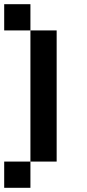

<svg xmlns="http://www.w3.org/2000/svg" viewBox="-20 -895 415 915"><path d="M0 0V-125H125V0ZM0 -750V-875H125V-750ZM125 -125V-750H250V-125Z"/></svg>

Font: Galmuri7 Regular
Style: Regular
Weight: 400
Designer: Lee Minseo (quiple)
Version: Version 2.399;hotconv 1.1.1;makeotfexe 2.6.0 DEVELOPMENT